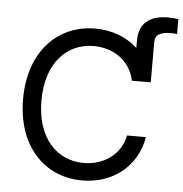

<svg xmlns="http://www.w3.org/2000/svg" viewBox="-56 -877 897 941"><g transform="rotate(5 392.0 -406.5)"><path d="M382.3 9.8C531.2 9.8 650.4 -81.1 675.8 -229H583C562.5 -129.9 477.5 -76.2 382.3 -76.2C252 -76.2 149.9 -177.2 149.9 -363.3C149.9 -549.8 251.5 -651.4 382.3 -651.4C477.1 -651.4 562.5 -598.1 583 -498.5H675.8V-698.2C675.8 -731.9 700.2 -747.6 754.9 -747.6C763.2 -747.6 773.4 -747.1 783.7 -745.6V-818.4C773.9 -820.8 753.9 -822.8 732.4 -822.8C640.1 -822.8 590.8 -778.8 590.8 -698.2V-660.2C537.1 -710 463.9 -737.3 382.3 -737.3C195.8 -737.3 59.6 -594.2 59.6 -363.3C59.6 -132.8 195.8 9.8 382.3 9.8Z"/></g></svg>

Font: Raveo
Style: Regular
Weight: 400
Designer: Jakub Foglar, Rasmus Andersson (Inter)
Foundry: Jakubfoglar.com
Version: Version 1.100;Glyphs 3.2.3 (3260)